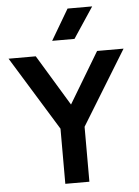

<svg xmlns="http://www.w3.org/2000/svg" viewBox="-62 -989 752 1037"><g transform="rotate(-5 314.5 -471.0)"><path d="M249.5 0V-299L3 -700H150.5L317.5 -424L483 -700H626.5L380 -298V0ZM246 -775.5 344 -942H477.5L367 -775.5Z"/></g></svg>

Font: Geologica Roman Medium
Style: Regular
Weight: 500
Designer: Sindre Bremnes, Frode Helland
Foundry: Monokrom Skriftforlag AS
Version: Version 1.010;gftools[0.9.28]